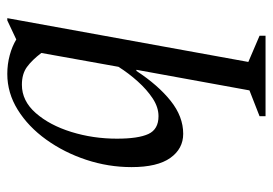

<svg xmlns="http://www.w3.org/2000/svg" viewBox="-128 -372 730 513"><g transform="rotate(-90 236.5 -115.0)"><path d="M183 230V214L252 187L307 -115H304Q266 -57 224 -23.5Q182 10 136 10Q96 10 71.5 -24.5Q47 -59 47 -128Q47 -190 66.5 -249Q86 -308 120.5 -356Q155 -404 200 -432Q245 -460 296 -460Q322 -460 346 -453.5Q370 -447 388 -436L439 -460H445L328 184L398 214V230ZM123 -167Q123 -110 135.5 -83Q148 -56 183 -56Q207 -56 230.5 -71.5Q254 -87 276 -111.5Q298 -136 315 -163L352 -369Q333 -394 314.5 -407.5Q296 -421 267 -421Q224 -421 191.5 -384Q159 -347 141 -289Q123 -231 123 -167Z"/></g></svg>

Font: Spectral
Style: Italic
Weight: 400
Italic angle: -10°
Designer: Jean-Baptiste Levee
Foundry: Production Type
Version: Version 2.001